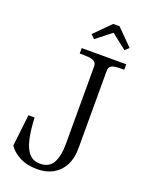

<svg xmlns="http://www.w3.org/2000/svg" viewBox="-165 -967 816 1063"><g transform="rotate(20 243.0 -435.0)"><path d="M193.8 -700H456.1V-668Q420.9 -668 403.2 -665.8Q385.5 -663.6 376.1 -654.9Q366.8 -646.2 366.8 -627.6V-171Q366.8 -113.5 344.8 -71.6Q322.8 -29.6 283.2 -7.6Q243.8 14.5 191.2 14.5Q129.2 14.5 86.2 -8.4Q43.2 -31.2 22.6 -63.2L43.8 -249.4H80Q84 -168.9 96.5 -118.6Q109 -68.4 132.7 -43.9Q156.4 -19.4 194.5 -19.4Q248.6 -19.4 270.8 -59.9Q293 -100.4 293 -170.8V-627.6Q293 -646.2 281.4 -654.9Q269.8 -663.5 249.9 -665.8Q230 -668 193.8 -668ZM442.9 -791.2 420.1 -769.8 330.6 -840.2 241.1 -769.8 218.4 -791.2 311.9 -885.2H349.4Z"/></g></svg>

Font: Didactic
Style: Regular
Weight: 400
Designer: Tyler Finck
Foundry: Etcetera Type Co
Version: Version 3.007;FEAKit 1.0